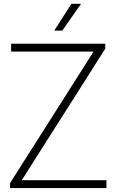

<svg xmlns="http://www.w3.org/2000/svg" viewBox="-20 -964 597 984"><path d="M91.5 -40.5H525.5V0H31.5V-25.5L459.5 -699.5H37V-740H519.5V-714.5ZM258 -807 346 -944.5H395.5L299 -807Z"/></svg>

Font: Encode Sans ExtraLight
Style: Regular
Weight: 275
Designer: Multiple Designers
Foundry: Impallari Type
Version: Version 2.000